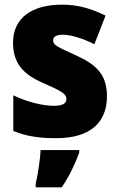

<svg xmlns="http://www.w3.org/2000/svg" viewBox="-20 -583 513 824"><path d="M439 -170C439 -263 393 -306 307 -345C223 -383 208 -390 208 -410C208 -426 223 -434 250 -434C285 -434 339 -417 385 -393L433 -516C370 -547 313 -563 246 -563C117 -563 36 -506 36 -400C36 -314 77 -266 160 -229C247 -191 265 -180 265 -158C265 -138 248 -129 210 -129C165 -129 96 -145 37 -174V-21C96 3 151 10 221 10C371 10 439 -60 439 -170ZM320 72V61H154C153 100 142 168 133 207V221H245C279 170 300 126 320 72Z"/></svg>

Font: Noto Sans Thai Looped SemiCondensed Black
Style: Regular
Weight: 900
Width: 4
Designer: Sasikarn Vongin, Ben Mitchell
Foundry: The Fontpad Ltd
Version: Version 1.001